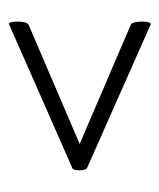

<svg xmlns="http://www.w3.org/2000/svg" viewBox="18 -414 370 447"><g transform="rotate(-90 203.5 -190.0)"><path d="M36 -173Q31 -176 31 -190.5Q31 -205 36 -207L370 -354Q375 -357 376.5 -346Q378 -335 376.5 -323.5Q375 -312 370 -309L55 -174V-206L370 -71Q375 -69 376.5 -56.5Q378 -44 376.5 -33.5Q375 -23 370 -25Z"/></g></svg>

Font: Cormorant Light SemiBold
Style: Regular
Weight: 600
Version: Version 4.000